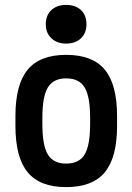

<svg xmlns="http://www.w3.org/2000/svg" viewBox="-20 -754 540 784"><path d="M250 10Q143 10 93 -50.5Q43 -111 43 -240V-280Q43 -409 93 -469.5Q143 -530 250 -530Q358 -530 408 -469.5Q458 -409 458 -280V-240Q458 -111 408 -50.5Q358 10 250 10ZM250 -86Q303 -86 325.5 -123Q348 -160 348 -248V-273Q348 -360 325.5 -397Q303 -434 250 -434Q198 -434 175.5 -397Q153 -360 153 -273V-248Q153 -160 175.5 -123Q198 -86 250 -86ZM250 -576Q213 -576 190 -597.5Q167 -619 167 -655Q167 -692 190 -713Q213 -734 250 -734Q288 -734 310.5 -713Q333 -692 333 -655Q333 -619 310.5 -597.5Q288 -576 250 -576Z"/></svg>

Font: M PLUS Code Latin Medium
Style: Regular
Weight: 500
Designer: Coji Morishita
Foundry: UNDERFOREST DESIGN
Version: Version 1.002; ttfautohint (v1.8.3)